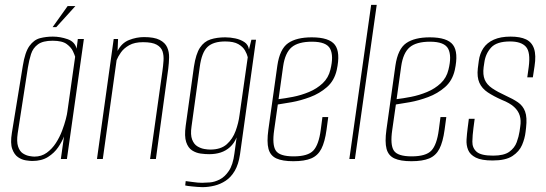

<svg xmlns="http://www.w3.org/2000/svg" viewBox="-20 -656 2252 792"><path d="M113 8Q104 8 87 5.5Q70 3 54.5 -7.5Q39 -18 30.5 -41.5Q22 -65 29 -108L74 -384Q83 -441 101.5 -466.5Q120 -492 145 -498.5Q170 -505 198 -505Q228 -505 258.5 -494.5Q289 -484 296 -455L301 -495H326L256 0H231L244 -93Q236 -72 220 -48.5Q204 -25 178 -8.5Q152 8 113 8ZM122 -10Q151 -10 173 -26Q195 -42 210.5 -66Q226 -90 236 -116.5Q246 -143 251.5 -164.5Q257 -186 258 -196L290 -422Q288 -429 281 -444.5Q274 -460 255.5 -474Q237 -488 197 -488Q157 -488 136.5 -473Q116 -458 108 -433Q100 -408 95 -377L53 -106Q48 -72 54.5 -52Q61 -32 74 -23.5Q87 -15 100.5 -12.5Q114 -10 122 -10ZM197 -544 259 -631H291L212 -544Z M380 0 449 -495H467L465 -446Q482 -479 512.5 -491Q543 -503 574 -503Q616 -503 638.5 -491.5Q661 -480 669.5 -461Q678 -442 677.5 -419Q677 -396 674 -372L623 0H599L650 -363Q653 -384 654.5 -405.5Q656 -427 650.5 -444Q645 -461 626.5 -471.5Q608 -482 570 -482Q535 -482 513 -469.5Q491 -457 479 -440Q467 -423 461 -408L404 0Z M815 116Q806 116 794.5 115Q783 114 772.5 113Q762 112 754.5 111Q747 110 744 109L746 91Q757 92 776.5 95Q796 98 814 98Q826 98 845.5 96.5Q865 95 886 84.5Q907 74 924 49Q941 24 947 -23L956 -89Q946 -65 929 -49.5Q912 -34 890.5 -27Q869 -20 843 -20Q827 -20 808 -22.5Q789 -25 772.5 -35.5Q756 -46 748 -70Q740 -94 746 -137L780 -381Q788 -434 805 -459.5Q822 -485 848.5 -493.5Q875 -502 909 -502Q930 -502 951 -497.5Q972 -493 988 -482.5Q1004 -472 1007 -452L1017 -492H1036L970 -19Q964 22 948.5 48.5Q933 75 911 89.5Q889 104 864 110Q839 116 815 116ZM847 -39Q891 -39 915.5 -61Q940 -83 952 -116Q964 -149 968 -181L1002 -420Q999 -433 990.5 -448Q982 -463 963 -474Q944 -485 909 -485Q860 -485 836 -462.5Q812 -440 804 -380L770 -134Q765 -100 772.5 -80.5Q780 -61 794 -52.5Q808 -44 822.5 -41.5Q837 -39 847 -39Z M1190 9Q1145 9 1120 -2.5Q1095 -14 1087.5 -42Q1080 -70 1087 -121L1124 -385Q1134 -454 1168.5 -478Q1203 -502 1266 -502Q1338 -502 1361.5 -471Q1385 -440 1369 -367Q1359 -323 1328.5 -296.5Q1298 -270 1259 -255.5Q1220 -241 1183.5 -234.5Q1147 -228 1126 -225L1111 -120Q1102 -59 1117.5 -35Q1133 -11 1191 -11Q1250 -11 1272.5 -35Q1295 -59 1303 -120L1310 -173H1334L1327 -121Q1320 -70 1305.5 -42Q1291 -14 1263.5 -2.5Q1236 9 1190 9ZM1129 -247Q1155 -250 1188.5 -256.5Q1222 -263 1254.5 -276.5Q1287 -290 1311 -312.5Q1335 -335 1343 -369Q1357 -425 1342 -454.5Q1327 -484 1267 -484Q1210 -484 1183 -461Q1156 -438 1148 -383Z M1421 0 1511 -636H1534L1444 0Z M1677 9Q1632 9 1607 -2.5Q1582 -14 1574.5 -42Q1567 -70 1574 -121L1611 -385Q1621 -454 1655.5 -478Q1690 -502 1753 -502Q1825 -502 1848.5 -471Q1872 -440 1856 -367Q1846 -323 1815.5 -296.5Q1785 -270 1746 -255.5Q1707 -241 1670.5 -234.5Q1634 -228 1613 -225L1598 -120Q1589 -59 1604.5 -35Q1620 -11 1678 -11Q1737 -11 1759.5 -35Q1782 -59 1790 -120L1797 -173H1821L1814 -121Q1807 -70 1792.5 -42Q1778 -14 1750.5 -2.5Q1723 9 1677 9ZM1616 -247Q1642 -250 1675.5 -256.5Q1709 -263 1741.5 -276.5Q1774 -290 1798 -312.5Q1822 -335 1830 -369Q1844 -425 1829 -454.5Q1814 -484 1754 -484Q1697 -484 1670 -461Q1643 -438 1635 -383Z M2012 6Q1966 6 1942.5 -6Q1919 -18 1911 -37.5Q1903 -57 1904.5 -80.5Q1906 -104 1909 -127L1914 -166H1938L1933 -128Q1929 -98 1928.5 -72Q1928 -46 1946 -30Q1964 -14 2014 -14Q2059 -14 2081 -30Q2103 -46 2111.5 -69.5Q2120 -93 2123 -113L2126 -134Q2130 -159 2124 -179Q2118 -199 2100.5 -215Q2083 -231 2050 -244Q2016 -259 1992 -275Q1968 -291 1957.5 -314.5Q1947 -338 1951 -374L1955 -405Q1959 -435 1974 -457.5Q1989 -480 2017 -492.5Q2045 -505 2086 -505Q2126 -505 2150 -493.5Q2174 -482 2183 -455Q2192 -428 2185 -383L2178 -337H2155L2161 -380Q2169 -441 2149.5 -463Q2130 -485 2084 -485Q2029 -485 2006 -460Q1983 -435 1978 -399L1975 -379Q1971 -348 1979.5 -327.5Q1988 -307 2010 -292Q2032 -277 2067 -261Q2096 -248 2116.5 -234Q2137 -220 2146 -196Q2155 -172 2150 -129L2148 -112Q2145 -85 2133.5 -58Q2122 -31 2094 -12.5Q2066 6 2012 6Z"/></svg>

Font: Alumni Sans Thin
Style: Italic
Weight: 100
Italic angle: -8°
Designer: Robert E. Leuschke
Foundry: Robert E. Leuschke
Version: Version 1.016